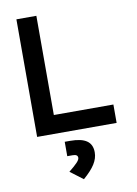

<svg xmlns="http://www.w3.org/2000/svg" viewBox="-104 -760 794 1115"><g transform="rotate(-10 293.0 -202.0)"><path d="M73.2 0H542V-108.4H190.9V-693.4H73.2ZM298.3 289.1C359.9 235.4 387.2 193.4 387.2 146C387.2 84 346.2 55.7 256.8 55.7H226.1V140.6H257.8C278.3 140.6 287.6 147 287.6 160.6C287.6 175.3 270 193.8 222.7 231.9Z"/></g></svg>

Font: Cascadia Code NF SemiBold
Style: Regular
Weight: 600
Monospace: yes
Designer: Aaron Bell
Foundry: Saja Typeworks
Version: Version 2404.023